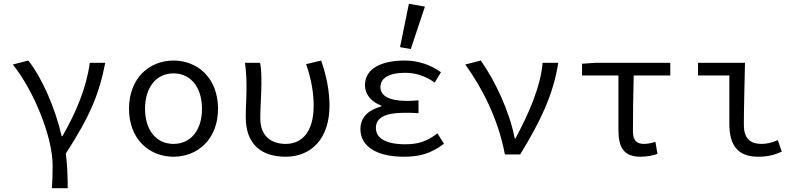

<svg xmlns="http://www.w3.org/2000/svg" viewBox="-20 -819 4240 1018"><path d="M255 179H339C339 123 337 53 329 -5C458 -204 506 -321 538 -486H456C438 -351 383 -223 311 -97H307C272 -250 200 -411 130 -498L48 -477C156 -343 259 -97 259 58C259 112 258 135 255 179Z M900 12C1028 12 1136 -81 1136 -242C1136 -405 1028 -498 900 -498C772 -498 664 -405 664 -242C664 -81 772 12 900 12ZM900 -56C807 -56 749 -131 749 -242C749 -354 807 -430 900 -430C993 -430 1051 -354 1051 -242C1051 -131 993 -56 900 -56Z M1494 12C1631 12 1727 -84 1727 -259C1727 -340 1710 -419 1683 -498L1603 -479C1632 -395 1643 -325 1643 -257C1643 -119 1580 -56 1495 -56C1423 -56 1360 -93 1360 -192C1360 -248 1366 -322 1366 -373C1366 -416 1366 -452 1359 -486H1279C1286 -435 1287 -391 1287 -353C1287 -301 1283 -249 1283 -197C1283 -57 1363 12 1494 12Z M2120 12C2202 12 2263 -3 2334 -57L2299 -112C2241 -66 2189 -54 2129 -54C2024 -54 1973 -87 1973 -141C1973 -195 2023 -221 2123 -221C2147 -221 2171 -221 2199 -219V-287C2175 -285 2157 -284 2138 -284C2040 -284 1997 -313 1997 -357C1997 -407 2046 -433 2127 -433C2185 -433 2236 -416 2285 -381L2318 -436C2263 -476 2197 -498 2125 -498C2003 -498 1915 -456 1915 -367C1915 -322 1945 -280 2002 -259V-255C1941 -238 1891 -204 1891 -134C1891 -43 1978 12 2120 12ZM2158 -559 2233 -784 2148 -799 2101 -569Z M2657 0H2738C2844 -173 2914 -317 2940 -486H2857C2846 -355 2780 -210 2713 -85H2709C2682 -228 2604 -393 2529 -498L2447 -477C2536 -353 2621 -191 2657 0Z M3376 12C3411 12 3444 5 3466 -3L3455 -67C3433 -60 3414 -56 3394 -56C3356 -56 3336 -75 3336 -121C3336 -213 3337 -315 3340 -419H3534V-486H3136L3066 -481V-419H3259V-127C3259 -36 3289 12 3376 12Z M4000 12C4053 12 4091 1 4125 -15L4104 -76C4073 -62 4043 -56 4018 -56C3956 -56 3924 -87 3924 -157C3924 -253 3928 -377 3930 -486H3681V-419H3847V-163C3847 -48 3892 12 4000 12Z"/></svg>

Font: Hasklig
Style: Regular
Weight: 400
Monospace: yes
Designer: Paul D. Hunt, Teo Tuominen
Foundry: Adobe Systems Incorporated
Version: Version 2.030;PS 1.0;hotconv 16.6.51;makeotf.lib2.5.65220